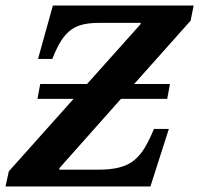

<svg xmlns="http://www.w3.org/2000/svg" viewBox="-27 -677 723 697"><path d="M519 0 586 -209H532C487 -103 453 -61 329 -61H188L189 -67L412 -318H580L590 -372H460L665 -602L676 -657H165L111 -463H163C206 -574 248 -594 338 -594H484L483 -589L289 -372H119L109 -318H240L5 -55L-7 0Z"/></svg>

Font: STIX Two Text
Style: Bold Italic
Weight: 700
Italic angle: -12°
Designer: Ross Mills, John Hudson & Paul Hanslow, Tiro Typeworks Ltd; with prior portions MicroPress Inc. and Coen Hoffman, Elsevi
Foundry: Tiro Typeworks Ltd
Version: Version 2.13 b171